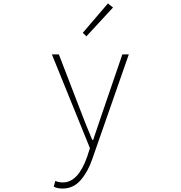

<svg xmlns="http://www.w3.org/2000/svg" viewBox="-20 -840 1040 1104"><path d="M339.8 244.1Q308.6 244.1 289.1 233.4L297.9 200.2Q317.4 209 341.8 209Q429.7 209 481.4 60.5L497.1 11.7L278.3 -527.3H318.4L451.2 -182.6Q465.8 -142.6 510.7 -35.2H515.6Q537.1 -96.7 565.4 -182.6L683.6 -527.3H720.7L510.7 74.2Q486.3 146.5 444.3 195.3Q402.3 244.1 339.8 244.1ZM476.6 -630.9 456.1 -651.4 600.6 -820.3 629.9 -796.9Z"/></svg>

Font: Gen Shin Gothic Monospace ExtraLight
Style: Regular
Weight: 200
Designer: [Source Han Sans]
Ryoko NISHIZUKA  (kana & ideographs); Paul D. Hunt (Latin, Greek & Cyrillic); Wenlong ZHANG  (bopomofo
Version: Version 1.002.20150607